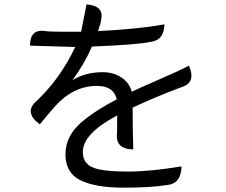

<svg xmlns="http://www.w3.org/2000/svg" viewBox="-20 -818 1040 883"><path d="M590 -323Q590 -212 593 -131Q516 -131 517 -196Q519 -188 519 -287Q361 -204 361 -119Q361 -63 414 -45Q461 -29 567 -29Q674 -29 815 -53Q813 27 748 33Q676 45 547 45Q419 45 350 11Q281 -23 281 -108Q281 -193 356 -257Q418 -310 517 -361Q503 -423 426 -423Q317 -423 232 -328Q203 -295 163 -246Q95 -296 138 -344Q255 -451 326 -602L118 -608Q118 -683 183 -676Q201 -672 266 -672H353L378 -798Q460 -791 445 -727Q447 -724 431 -675Q614 -684 736 -706Q735 -632 670 -625Q608 -612 403 -604Q366 -520 313 -449Q372 -486 452 -486Q502 -486 538 -462Q574 -439 586 -396Q625 -415 688 -442Q806 -493 849 -516Q882 -441 820 -419L793 -409Q690 -370 590 -323Z"/></svg>

Font: Swei Toothpaste CJK TC
Style: Regular
Weight: 400
Version: Version 1.0